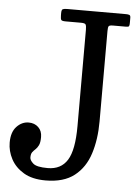

<svg xmlns="http://www.w3.org/2000/svg" viewBox="-54 -792 614 845"><g transform="rotate(5 253.0 -370.0)"><path d="M7.5 -142.5Q7.5 -189 30.5 -213.2Q53.5 -237.5 83.5 -237.5Q109.5 -237.5 126.2 -221.5Q143 -205.5 143 -178.5Q143 -154 137 -142Q131 -130 123.5 -123.2Q116 -116.5 110 -108.8Q104 -101 104 -85Q104 -72.5 119.5 -58.8Q135 -45 183.5 -45Q242.5 -45 270.5 -90Q298.5 -135 298.5 -240V-665.5Q298.5 -682.5 295.2 -688.8Q292 -695 275 -695H206Q190.5 -695 187 -699.5Q183.5 -704 183.5 -720V-730Q183.5 -744.5 189.2 -747.2Q195 -750 208.5 -750H468.5Q477 -750 482.8 -748Q488.5 -746 488.5 -736V-712Q488.5 -702 486.2 -698.5Q484 -695 474 -695H416Q400 -695 396.8 -690.2Q393.5 -685.5 393.5 -669V-270Q393.5 -190 373.2 -126.8Q353 -63.5 306 -26.8Q259 10 178.5 10Q120 10 82.2 -12.5Q44.5 -35 26 -70Q7.5 -105 7.5 -142.5Z"/></g></svg>

Font: Besley* Narrow
Style: Regular
Weight: 400
Width: 4
Designer: Owen Earl
Foundry: indestructible type*
Version: Version 3.000; ttfautohint (v1.8.3)